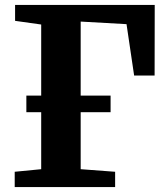

<svg xmlns="http://www.w3.org/2000/svg" viewBox="-20 -763 675 783"><path d="M40 0V-62.5L148 -73V-663L41.5 -678V-743H611L610.5 -455H527L496 -664.5L309 -675V-73L449.5 -62.5V0ZM87.5 -305.5V-373H431V-305.5Z"/></svg>

Font: Merriweather 20pt ExtraBold
Style: Regular
Weight: 800
Version: Version 2.100